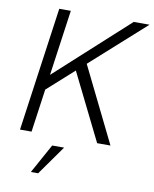

<svg xmlns="http://www.w3.org/2000/svg" viewBox="-98 -770 852 1064"><g transform="rotate(10 328.0 -238.0)"><path d="M133 -228 144 -312 567 -697H656ZM50 0 148 -697H213L115 0ZM484 0 292 -388 346 -433 559 0ZM150 221 241 56H308L191 221Z"/></g></svg>

Font: Hanken Grotesk Light
Style: Italic
Weight: 300
Italic angle: -8°
Designer: Alfredo Marco Pradil
Foundry: Hanken Design Co.
Version: Version 3.013